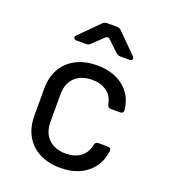

<svg xmlns="http://www.w3.org/2000/svg" viewBox="-143 -889 887 1004"><g transform="rotate(20 300.0 -387.5)"><path d="M308 10Q242 10 192.5 -15Q143 -40 115.5 -87.5Q88 -135 88 -200V-350Q88 -416 115.5 -463Q143 -510 192.5 -535Q242 -560 308 -560Q397 -560 454.5 -515Q512 -470 521 -391Q524 -370 502 -370H452Q434 -370 431 -389Q423 -433 390.5 -456.5Q358 -480 308 -480Q249 -480 213.5 -446.5Q178 -413 178 -351V-200Q178 -138 213.5 -104Q249 -70 308 -70Q358 -70 390.5 -94Q423 -118 431 -161Q434 -180 452 -180H502Q524 -180 522 -161Q512 -82 455 -36Q398 10 308 10ZM162 -645Q149 -645 145.5 -653Q142 -661 151 -670L256 -775Q266 -785 280 -785H335Q349 -785 359 -775L464 -670Q473 -661 470.5 -653Q468 -645 454 -645H404Q390 -645 380 -655L322 -710Q309 -724 294 -709L238 -655Q228 -645 214 -645Z"/></g></svg>

Font: Pitagon Sans Mono
Style: Regular
Weight: 400
Monospace: yes
Designer: Travis Tran
Foundry: Pitagon
Version: Version 1.001;gftools[0.9.26]